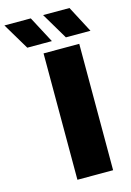

<svg xmlns="http://www.w3.org/2000/svg" viewBox="-242 -1018 741 1086"><g transform="rotate(-15 129.0 -475.0)"><path d="M71 0V-740H280V0ZM-9.5 -795 -102 -950H52.5L134.5 -795ZM216.5 -795 124.5 -950H279L360.5 -795Z"/></g></svg>

Font: Encode Sans Expanded ExtraBold
Style: Regular
Weight: 800
Width: 7
Designer: Multiple Designers
Foundry: Impallari Type
Version: Version 2.000